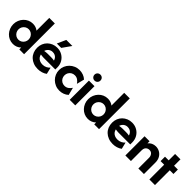

<svg xmlns="http://www.w3.org/2000/svg" viewBox="229 -1799 2944 2944"><g transform="rotate(45 1701.5 -326.5)"><path d="M234 11.1Q190.5 11.1 152.5 -5.9Q114.6 -22.9 86.1 -53.1Q57.6 -83.3 41.3 -123.3Q25 -163.2 25 -208.3Q25 -253.5 41.3 -293.4Q57.6 -333.3 86.1 -363.5Q114.6 -393.8 152.5 -410.8Q190.5 -427.8 234 -427.8Q267.4 -427.8 295.8 -418.1Q324.3 -408.3 347.2 -390.3V-666.7H468.1V0H363.9V-41Q340.3 -16.7 306.9 -2.8Q273.6 11.1 234 11.1ZM247.8 -95.1Q278.5 -95.1 303.6 -110.5Q328.7 -125.9 343.5 -151.5Q358.3 -177.1 358.3 -208.3Q358.3 -239.6 343.5 -265.2Q328.7 -290.8 303.7 -306.2Q278.7 -321.5 248 -321.5Q217.4 -321.5 192.3 -306.2Q167.2 -290.8 152.3 -265.2Q137.5 -239.6 137.5 -208.3Q137.5 -177.1 152.3 -151.5Q167.1 -125.9 192.1 -110.5Q217.1 -95.1 247.8 -95.1Z M775.7 13.9Q722.9 13.9 679.5 -2.8Q636.1 -19.4 604.5 -49.7Q572.9 -79.9 555.9 -121.5Q538.9 -163.2 538.9 -212.5Q538.9 -259.7 555.6 -299.7Q572.2 -339.6 602.1 -368.8Q631.9 -397.9 671.5 -414.2Q711.1 -430.6 756.9 -430.6Q818.8 -430.6 867.4 -402.4Q916 -374.3 944.1 -325.7Q972.2 -277.1 972.2 -215.3V-172.9H718.1Q700.7 -172.9 684.7 -175Q668.8 -177.1 652.8 -179.9Q658.3 -152.1 675 -130.9Q691.7 -109.7 718.1 -97.9Q744.4 -86.1 778.5 -86.1Q818.1 -86.1 849.7 -102.1Q881.2 -118.1 901.4 -141.7L927.8 -33.3Q896.5 -9.7 857.3 2.1Q818.1 13.9 775.7 13.9ZM650 -252.8Q666.7 -256.2 683.7 -258.3Q700.7 -260.4 718.1 -260.4H791.7Q811.1 -260.4 828.5 -259Q845.8 -257.6 861.1 -254.2Q854.2 -279.2 839.6 -297.2Q825 -315.3 803.8 -325Q782.6 -334.7 755.6 -334.7Q729.9 -334.7 708.7 -324.7Q687.5 -314.6 672.6 -296.5Q657.6 -278.5 650 -252.8ZM706.9 -470.8 770.8 -612.5H902.1L802.1 -470.8Z M1243.1 13.9Q1196.5 13.9 1155.6 -3.5Q1114.6 -20.8 1083.7 -51.4Q1052.8 -81.9 1035.4 -122.2Q1018.1 -162.5 1018.1 -208.3Q1018.1 -254.2 1035.4 -294.4Q1052.8 -334.7 1083.7 -365.3Q1114.6 -395.8 1155.6 -413.2Q1196.5 -430.6 1243.1 -430.6Q1286.1 -430.6 1324.7 -416.3Q1363.2 -402.1 1393.1 -374.3L1361.8 -251.4Q1344.4 -279.9 1315.6 -301Q1286.8 -322.2 1247.9 -322.2Q1215.3 -322.2 1189.6 -306.9Q1163.9 -291.7 1149.3 -266Q1134.7 -240.3 1134.7 -208.3Q1134.7 -177.1 1149.3 -151Q1163.9 -125 1189.6 -109.7Q1215.3 -94.4 1247.9 -94.4Q1286.8 -94.4 1315.6 -115.6Q1344.4 -136.8 1361.8 -165.3L1393.1 -42.4Q1363.2 -14.6 1324.7 -0.3Q1286.1 13.9 1243.1 13.9Z M1456.9 0V-416.7H1577.8V0ZM1517.4 -477.1Q1499.3 -477.1 1484.7 -485.8Q1470.1 -494.4 1461.5 -509.2Q1452.8 -523.9 1452.8 -541.7Q1452.8 -560.4 1461.5 -575Q1470.1 -589.6 1484.8 -597.9Q1499.6 -606.2 1517.4 -606.2Q1536.1 -606.2 1550.7 -597.9Q1565.3 -589.6 1573.6 -575.1Q1581.9 -560.7 1581.9 -541.7Q1581.9 -523.6 1573.6 -509Q1565.3 -494.4 1550.8 -485.8Q1536.4 -477.1 1517.4 -477.1Z M1859 11.1Q1815.5 11.1 1777.5 -5.9Q1739.6 -22.9 1711.1 -53.1Q1682.6 -83.3 1666.3 -123.3Q1650 -163.2 1650 -208.3Q1650 -253.5 1666.3 -293.4Q1682.6 -333.3 1711.1 -363.5Q1739.6 -393.8 1777.5 -410.8Q1815.5 -427.8 1859 -427.8Q1892.4 -427.8 1920.8 -418.1Q1949.3 -408.3 1972.2 -390.3V-666.7H2093.1V0H1988.9V-41Q1965.3 -16.7 1931.9 -2.8Q1898.6 11.1 1859 11.1ZM1872.8 -95.1Q1903.5 -95.1 1928.6 -110.5Q1953.7 -125.9 1968.5 -151.5Q1983.3 -177.1 1983.3 -208.3Q1983.3 -239.6 1968.5 -265.2Q1953.7 -290.8 1928.7 -306.2Q1903.7 -321.5 1873 -321.5Q1842.4 -321.5 1817.3 -306.2Q1792.2 -290.8 1777.3 -265.2Q1762.5 -239.6 1762.5 -208.3Q1762.5 -177.1 1777.3 -151.5Q1792.1 -125.9 1817.1 -110.5Q1842.1 -95.1 1872.8 -95.1Z M2400.7 13.9Q2347.9 13.9 2304.5 -2.8Q2261.1 -19.4 2229.5 -49.7Q2197.9 -79.9 2180.9 -121.5Q2163.9 -163.2 2163.9 -212.5Q2163.9 -259.7 2180.6 -299.7Q2197.2 -339.6 2227.1 -368.8Q2256.9 -397.9 2296.5 -414.2Q2336.1 -430.6 2381.9 -430.6Q2443.8 -430.6 2492.4 -402.4Q2541 -374.3 2569.1 -325.7Q2597.2 -277.1 2597.2 -215.3V-172.9H2343.1Q2325.7 -172.9 2309.7 -175Q2293.8 -177.1 2277.8 -179.9Q2283.3 -152.1 2300 -130.9Q2316.7 -109.7 2343.1 -97.9Q2369.4 -86.1 2403.5 -86.1Q2443.1 -86.1 2474.7 -102.1Q2506.2 -118.1 2526.4 -141.7L2552.8 -33.3Q2521.5 -9.7 2482.3 2.1Q2443.1 13.9 2400.7 13.9ZM2275 -252.8Q2291.7 -256.2 2308.7 -258.3Q2325.7 -260.4 2343.1 -260.4H2416.7Q2436.1 -260.4 2453.5 -259Q2470.8 -257.6 2486.1 -254.2Q2479.2 -279.2 2464.6 -297.2Q2450 -315.3 2428.8 -325Q2407.6 -334.7 2380.6 -334.7Q2354.9 -334.7 2333.7 -324.7Q2312.5 -314.6 2297.6 -296.5Q2282.6 -278.5 2275 -252.8Z M2663.9 0V-416.7H2772.2V-370.8Q2794.4 -400 2827.1 -415.3Q2859.7 -430.6 2897.2 -430.6Q2941.7 -430.6 2980.2 -409.4Q3018.8 -388.2 3042.7 -347.6Q3066.7 -306.9 3066.7 -249.3V0H2945.8V-233.3Q2945.8 -268.1 2925 -295.1Q2904.2 -322.2 2865.3 -322.2Q2844.4 -322.2 2826 -312.8Q2807.6 -303.5 2796.2 -284.4Q2784.7 -265.3 2784.7 -234.7V0Z M3184.7 0V-320.8H3106.9V-416.7H3186.8V-555.6H3303.5V-416.7H3386.1V-320.8H3305.6V0Z"/></g></svg>

Font: Afacad Flux
Style: Regular
Weight: 400
Designer: Kristian Moeller
Foundry: Dicotype
Version: Version 1.100